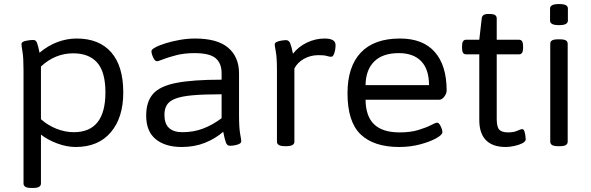

<svg xmlns="http://www.w3.org/2000/svg" viewBox="-20 -719 2916 947"><path d="M135 208Q113 208 104.5 202Q96 196 96 186V-373Q96 -435 91 -463.5Q86 -492 86 -502Q86 -513 107 -517.5Q128 -522 144 -522Q157 -522 162.5 -508Q168 -494 175 -459Q218 -495 264.5 -512Q311 -529 358 -529Q469 -529 528.5 -461Q588 -393 588 -263Q588 -139 526.5 -66.5Q465 6 353 6Q310 6 263.5 -11Q217 -28 182 -55V186Q182 196 173.5 202Q165 208 143 208ZM344 -67Q500 -67 500 -263Q500 -364 459.5 -410Q419 -456 341 -456Q252 -456 182 -391V-131Q217 -100 259.5 -83.5Q302 -67 344 -67Z M876 6Q795 6 748 -32.5Q701 -71 701 -149Q701 -217 734.5 -255.5Q768 -294 849 -310Q930 -326 1073 -326V-358Q1073 -407 1043.5 -432Q1014 -457 939 -457Q890 -457 850.5 -447Q811 -437 786 -427Q761 -417 754 -417Q744 -417 735.5 -435.5Q727 -454 727 -467Q727 -475 746.5 -485.5Q766 -496 798.5 -506Q831 -516 868.5 -522.5Q906 -529 942 -529Q1052 -529 1105.5 -483.5Q1159 -438 1159 -357V-151Q1159 -89 1164.5 -59Q1170 -29 1170 -22Q1170 -14 1159.5 -9Q1149 -4 1136 -2Q1123 0 1114 0Q1100 0 1094 -16.5Q1088 -33 1081 -69Q1042 -35 990.5 -14.5Q939 6 876 6ZM880 -67Q935 -67 982 -85Q1029 -103 1073 -136V-254Q985 -254 929.5 -249Q874 -244 844 -232Q814 -220 802.5 -200.5Q791 -181 791 -152Q791 -67 880 -67Z M1386 2Q1346 2 1346 -20V-372Q1346 -434 1340.5 -463.5Q1335 -493 1335 -500Q1335 -508 1345.5 -512.5Q1356 -517 1369.5 -519Q1383 -521 1391 -521Q1405 -521 1411.5 -505Q1418 -489 1425 -454Q1452 -489 1494 -509Q1536 -529 1581 -529Q1635 -529 1635 -497Q1635 -475 1629 -457Q1623 -439 1614 -439Q1604 -439 1592 -443Q1580 -447 1551 -447Q1512 -447 1479.5 -429Q1447 -411 1432 -381V-20Q1432 2 1392 2Z M1949 6Q1824 6 1759 -56Q1694 -118 1694 -259Q1694 -390 1759.5 -459.5Q1825 -529 1953 -529Q2066 -529 2124.5 -462.5Q2183 -396 2183 -272Q2183 -258 2171.5 -242.5Q2160 -227 2146 -227H1783Q1784 -145 1825.5 -105.5Q1867 -66 1951 -66Q2005 -66 2044 -78Q2083 -90 2106 -102Q2129 -114 2136 -114Q2145 -114 2153.5 -96.5Q2162 -79 2162 -67Q2162 -54 2131.5 -37Q2101 -20 2052.5 -7Q2004 6 1949 6ZM1783 -299H2096Q2096 -377 2057.5 -417Q2019 -457 1947 -457Q1867 -457 1825.5 -415.5Q1784 -374 1783 -299Z M2474 6Q2410 6 2377 -27.5Q2344 -61 2344 -127V-451H2279Q2259 -451 2259 -481V-493Q2259 -523 2279 -523H2344L2356 -628Q2358 -650 2387 -650H2395Q2414 -650 2422 -644.5Q2430 -639 2430 -628V-523H2540Q2560 -523 2560 -493V-481Q2560 -451 2540 -451H2430V-132Q2430 -93 2442.5 -79.5Q2455 -66 2486 -66Q2514 -66 2531 -74Q2548 -82 2556 -82Q2563 -82 2566.5 -71.5Q2570 -61 2571.5 -49Q2573 -37 2573 -32Q2573 -21 2556.5 -12.5Q2540 -4 2517 1Q2494 6 2474 6Z M2733 2Q2711 2 2702.5 -4Q2694 -10 2694 -20V-503Q2694 -514 2702.5 -519.5Q2711 -525 2733 -525H2741Q2763 -525 2771.5 -519.5Q2780 -514 2780 -503V-20Q2780 -10 2771.5 -4Q2763 2 2741 2ZM2737 -595Q2713 -595 2703 -601Q2693 -607 2693 -617V-677Q2693 -687 2703 -693Q2713 -699 2737 -699Q2761 -699 2771 -693.5Q2781 -688 2781 -677V-617Q2781 -607 2771 -601Q2761 -595 2737 -595Z"/></svg>

Font: Asap Semi Expanded
Style: Regular
Weight: 400
Width: 6
Designer: Pablo Cosgaya
Foundry: Omnibus-Type
Version: Version 3.001; ttfautohint (v1.8.4.7-5d5b)